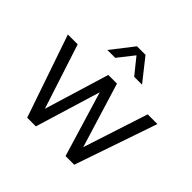

<svg xmlns="http://www.w3.org/2000/svg" viewBox="-189 -979 1175 1175"><g transform="rotate(45 398.5 -392.0)"><path d="M11 -536H96L233 -115L361 -536H436L565 -115L702 -536H786L602 0H527L399 -424L270 0H195ZM361 -784H435L549 -640H481L398 -743L317 -640H249Z"/></g></svg>

Font: Eudoxus Sans
Style: Regular
Weight: 400
Designer: Stijn de Vries
Foundry: tokotype
Version: Version 2.005